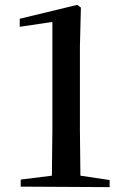

<svg xmlns="http://www.w3.org/2000/svg" viewBox="-20 -766 508 788"><path d="M65 0 430 2V-27L310 -45L308 -233V-576L312 -735L297 -746L61 -689V-656L195 -676V-233L193 -45L65 -29Z"/></svg>

Font: Noto Serif HK SemiBold
Style: Regular
Weight: 600
Designer: Ryoko NISHIZUKA 西塚涼子 (kana & ideographs); Frank Grießhammer (Latin, Greek & Cyrillic); Wenlong ZHANG 张文龙 (bopomofo); San
Foundry: Adobe
Version: Version 2.001;hotconv 1.1.0;makeotfexe 2.6.0